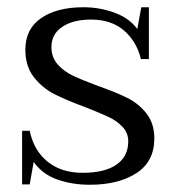

<svg xmlns="http://www.w3.org/2000/svg" viewBox="-20 -500 478 530"><path d="M73 -53 62 9H41V-139H62Q73 -85 111 -54Q149 -23 208 -23Q269 -23 301.5 -45.5Q334 -68 334 -110Q334 -133 318.5 -149.5Q303 -166 281 -176.5Q259 -187 216 -204Q164 -223 130.5 -240Q97 -257 73.5 -287Q50 -317 50 -363Q50 -420 93.5 -450Q137 -480 211 -480Q255 -480 296 -465Q337 -450 359 -420L370 -480H391V-337H369Q357 -386 322 -416Q287 -446 231 -446Q182 -446 152 -426Q122 -406 122 -370Q122 -342 139 -322.5Q156 -303 181.5 -291Q207 -279 250 -263Q301 -245 332 -229.5Q363 -214 384.5 -186.5Q406 -159 406 -118Q406 -54 356.5 -22Q307 10 228 10Q179 10 138 -4.5Q97 -19 73 -53Z"/></svg>

Font: Taviraj Light
Style: Regular
Weight: 300
Designer: Katatrad Team
Foundry: CadsonDemak
Version: Version 1.001